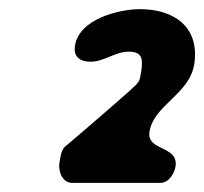

<svg xmlns="http://www.w3.org/2000/svg" viewBox="-20 -727 447 420"><path d="M110 -371C107 -353 116 -327 138 -327H331C350 -327 362 -349 364 -363C371 -409 300 -396 307 -439C316 -497 395 -521 405 -587C417 -667 362 -707 286 -707C242 -707 153 -686 144 -627C140 -601 157 -592 178 -592C208 -592 232 -614 261 -614C291 -614 293 -599 289 -571C285 -547 286 -549 262 -527C241 -508 144 -424 123 -407C113 -398 112 -382 110 -371Z"/></svg>

Font: Asimov Print
Style: Regular
Weight: 500
Designer: Google
Version: Version 2.000980: 2014